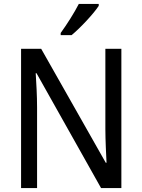

<svg xmlns="http://www.w3.org/2000/svg" viewBox="-20 -964 730 984"><path d="M486 -934V-944H384C361 -899 323 -839 291 -795V-784H347C391 -820 461 -895 486 -934ZM602 0V-714H520V-302C520 -247 524 -172 526 -130H522L191 -714H88V0H170V-413C170 -475 166 -539 163 -589H167L498 0Z"/></svg>

Font: Noto Sans Thai Looped SemiCondensed
Style: Regular
Weight: 400
Width: 4
Designer: Sasikarn Vongin, Ben Mitchell
Foundry: The Fontpad Ltd
Version: Version 1.001